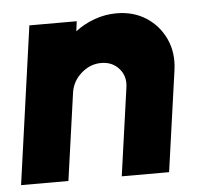

<svg xmlns="http://www.w3.org/2000/svg" viewBox="-53 -560 666 606"><g transform="rotate(-5 280.0 -257.0)"><path d="M504 -319.5 459 0H309L348 -277.5Q353.5 -313 332 -337.5Q310.5 -362 275.5 -362Q240.5 -362 212.5 -337.5Q184.5 -313 179 -277.5L140 0H-10L60 -500H210L206 -468.5Q234 -490 267.8 -502Q301.5 -514 337 -514Q391 -514 431.2 -487.8Q471.5 -461.5 491.5 -417.5Q511.5 -373.5 504 -319.5Z"/></g></svg>

Font: Urbanist Black
Style: Italic
Weight: 900
Italic angle: -8°
Designer: Corey Hu
Foundry: Corey Hu
Version: Version 1.330; ttfautohint (v1.8.4.7-5d5b)